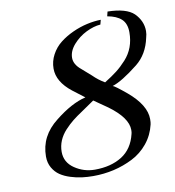

<svg xmlns="http://www.w3.org/2000/svg" viewBox="-78 -746 750 825"><g transform="rotate(-10 297.0 -333.0)"><path d="M274.9 -16.1Q344.7 -16.1 392.8 -46.1Q440.9 -76.2 456.1 -140.1Q458 -146 458 -157.2Q458 -210.4 377.9 -269L318.8 -310.1L263.2 -272Q239.3 -256.3 221.2 -241.9Q203.1 -227.5 184.8 -207.8Q166.5 -188 156.7 -164.8Q147 -141.6 147 -116.2Q147 -70.3 186.8 -43.2Q226.6 -16.1 274.9 -16.1ZM440.9 -655.8 445.8 -675.8Q527.3 -674.3 560.1 -643.1Q594.2 -608.9 594.2 -564.9Q594.2 -550.8 589.8 -536.1Q575.2 -466.3 525.9 -426.8Q453.6 -369.6 412.1 -356.9Q420.9 -355 470.2 -314Q545.9 -250 545.9 -189Q545.9 -173.8 543.9 -166Q533.2 -120.1 504.6 -85.2Q476.1 -50.3 436.5 -30.3Q397 -10.3 353.3 -0.2Q309.6 9.8 263.2 9.8Q237.8 9.8 214.1 6.8Q190.4 3.9 164.8 -4.2Q139.2 -12.2 120.4 -24.9Q101.6 -37.6 89.4 -58.8Q77.1 -80.1 77.1 -107.9Q77.1 -197.3 153.8 -256.8Q226.1 -314.5 288.1 -329.1L236.8 -368.2Q174.8 -417 174.8 -474.1Q174.8 -506.3 190.2 -534.9Q205.6 -563.5 230.5 -583Q255.4 -602.5 286.9 -616.9Q318.4 -631.3 350.1 -638.4Q381.8 -645.5 411.1 -646L405.8 -626Q376.5 -624 343.3 -607.7Q310.1 -591.3 285.6 -563.5Q261.2 -535.6 261.2 -505.9Q261.2 -477.1 292 -452.1L332 -417Q355.5 -393.6 382.8 -377.9Q415 -397.9 436.8 -414.8Q458.5 -431.6 480 -455.3Q501.5 -479 512.2 -508.1Q522.9 -537.1 522.9 -571.8Q522.9 -609.9 502 -629.4Q481 -648.9 440.9 -655.8Z"/></g></svg>

Font: Common Serif SemiBold
Style: Italic
Weight: 600
Italic angle: -12°
Designer: Philipp H. Poll, Khaled Hosny
Foundry: Stefan Peev, Context Ltd.
Version: Version 1.026